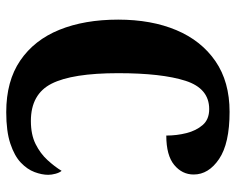

<svg xmlns="http://www.w3.org/2000/svg" viewBox="-92 -672 774 631"><g transform="rotate(90 295.5 -357.0)"><path d="M349 10Q247 10 179.5 -36Q112 -82 78.5 -164.5Q45 -247 45 -358Q45 -467 79.5 -549Q114 -631 181.5 -677.5Q249 -724 348 -724Q452 -724 503 -689.5Q554 -655 554 -606Q554 -568 522.5 -542Q491 -516 426 -516Q426 -550 418 -582Q410 -614 391.5 -635.5Q373 -657 339 -657Q271 -657 246 -579Q221 -501 221 -358Q221 -207 255.5 -139Q290 -71 378 -71Q423 -71 454 -86.5Q485 -102 506.5 -125.5Q528 -149 542 -172Q548 -165 551.5 -152Q555 -139 555 -128Q555 -107 546 -83Q537 -59 515 -38Q493 -17 452.5 -3.5Q412 10 349 10Z"/></g></svg>

Font: Noto Serif Armenian ExtraCondensed Black
Style: Regular
Weight: 900
Width: 2
Designer: Monotype Design Team
Foundry: Monotype Imaging Inc.
Version: Version 2.008; ttfautohint (v1.8.4.7-5d5b)